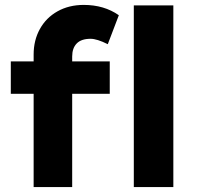

<svg xmlns="http://www.w3.org/2000/svg" viewBox="-20 -762 809 782"><path d="M321 -742Q404 -742 464 -700L419 -582Q375 -604 349 -604Q311 -604 292.5 -585Q274 -566 274 -532V-512H427V-380H274V0H196H117V-380H24V-512H117V-540Q117 -598 142.5 -644Q168 -690 214.5 -716Q261 -742 321 -742ZM525 -740H686V0H525Z"/></svg>

Font: Lexend Exa HM Xlight
Style: Bold
Weight: 700
Designer: Bonnie Shaver-Troup, Thomas Jockin, Octavio Pardo
Foundry: Lexend
Version: Version 1.091